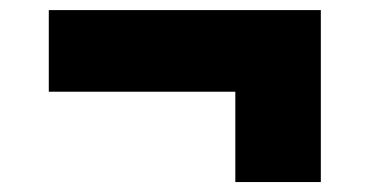

<svg xmlns="http://www.w3.org/2000/svg" viewBox="-20 -366 743 386"><path d="M625 0H453.1V-181.6H78.1V-345.7H625Z"/></svg>

Font: Wanted Sans ExtraBlack
Style: Regular
Weight: 900
Designer: Original Design by Kil Hyung-jin and Kang Hanbin, Wanted Lab, Inc; Hangeul from Source Han Sans by Jang Soo-young and Ka
Foundry: Wanted Lab, Inc.
Version: Version 1.001